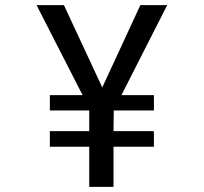

<svg xmlns="http://www.w3.org/2000/svg" viewBox="-20 -731 796 751"><path d="M329 -157H175V-218H329V-299H175V-359H303L123 -711H230L380 -389L529 -711H634L455 -359H582V-299H425L424 -218H582V-157H424V0H329Z"/></svg>

Font: Freesentation 5 Medium
Style: Regular
Weight: 500
Designer: glyphs from Roboto by Christian Robertson / Hangul glyphs from Noto Sans CJK(Source Han Sans) by Jang Soo-young and Kang
Foundry: PT&
Version: Version 2.001